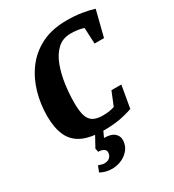

<svg xmlns="http://www.w3.org/2000/svg" viewBox="-201 -743 976 1077"><g transform="rotate(-30 287.0 -204.5)"><path d="M274 10Q188 10 136 -14.5Q84 -39 60.5 -90Q37 -141 37 -218Q37 -296 58 -369Q79 -442 123 -501Q167 -560 235.5 -594.5Q304 -629 399 -629Q452 -629 496 -622Q540 -615 574 -604L532 -438H471L466 -542Q447 -548 426.5 -551Q406 -554 382 -554Q330 -554 296 -522Q262 -490 242.5 -438Q223 -386 214.5 -325Q206 -264 206 -205Q206 -152 216 -121.5Q226 -91 249 -78Q272 -65 309 -65Q329 -65 346.5 -67Q364 -69 386 -76L422 -164H486L461 -20Q417 -5 373.5 2.5Q330 10 274 10ZM206 220Q165 220 131 201L146 163Q157 167 166.5 169.5Q176 172 184 172Q205 172 218.5 160Q232 148 232 126Q232 115 220 106.5Q208 98 185 98L180 75L224 -5H276L252 47Q296 47 317 64.5Q338 82 338 108Q338 142 319 167Q300 192 270 206Q240 220 206 220Z"/></g></svg>

Font: Manuale ExtraBold
Style: Italic
Weight: 800
Italic angle: -11°
Designer: Eduardo Tunni / Pablo Cosgaya
Foundry: Eduardo Tunni / Pablo Cosgaya
Version: Version 1.002